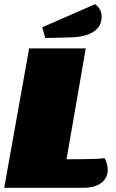

<svg xmlns="http://www.w3.org/2000/svg" viewBox="-22 -889 550 909"><path d="M293 -135Q436 -135 474 -140Q488 -110 488 -85Q488 -47 458 -23.5Q428 0 373 0H-2L116 -660H384ZM459 -810Q459 -761 418 -737Q377 -713 312 -712L192 -709L178 -760L428 -869Q444 -857 451.5 -843.5Q459 -830 459 -810Z"/></svg>

Font: Sansita Black Italic
Style: Regular
Weight: 900
Italic angle: -11°
Designer: Pablo Cosgaya
Foundry: Omnibus-Type
Version: Version 1.006